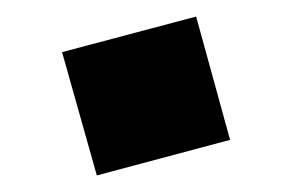

<svg xmlns="http://www.w3.org/2000/svg" viewBox="-20 -180 343 232"><path d="M55 -117 217 -160 258 -11 97 32Z"/></svg>

Font: Suez One
Style: Regular
Weight: 400
Designer: Michal Sahar
Foundry: Hagilda
Version: Version 1.001